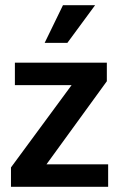

<svg xmlns="http://www.w3.org/2000/svg" viewBox="-20 -715 456 735"><path d="M389 -404 158 -86H394V0H22V-74L254 -389H37V-475H389ZM238 -551H151L221 -695H344Z"/></svg>

Font: Mukta SemiBold
Style: Regular
Weight: 600
Designer: Girish Dalvi and Yashodeep Gholap
Foundry: Ek Type
Version: Version 2.538;PS 1.002;hotconv 16.6.51;makeotf.lib2.5.65220;